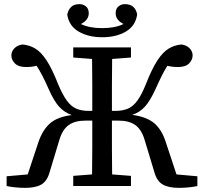

<svg xmlns="http://www.w3.org/2000/svg" viewBox="-20 -899 987 928"><path d="M727 -64 679 -223Q664 -273 634 -294.5Q604 -316 553 -316H521Q521 -243 521 -180Q521 -117 522 -56L613 -49V0H334V-49L425 -56Q426 -119 426 -184Q426 -249 426 -316H393Q342 -316 312 -294.5Q282 -273 267 -223L219 -64Q207 -23 179.5 -7Q152 9 101 9Q79 9 53.5 6.5Q28 4 12 0V-47L114 -56L166 -213Q186 -271 221.5 -302.5Q257 -334 327 -343Q292 -355 266.5 -382.5Q241 -410 215 -469Q184 -540 157 -581Q133 -575 106 -575Q69 -575 52 -592.5Q35 -610 35 -631Q35 -651 50 -666Q65 -681 89 -684Q123 -681 151 -664Q179 -647 205.5 -606.5Q232 -566 261 -492Q282 -442 302.5 -413.5Q323 -385 348.5 -374Q374 -363 409 -363H426Q426 -432 426 -493.5Q426 -555 425 -614L334 -621V-670H613V-621L522 -614Q521 -551 521 -487Q521 -423 521 -363H537Q573 -363 598.5 -374Q624 -385 644.5 -413.5Q665 -442 685 -492Q714 -566 740.5 -606.5Q767 -647 795 -664Q823 -681 857 -684Q881 -681 896 -666Q911 -651 911 -631Q911 -610 894 -592.5Q877 -575 840 -575Q813 -575 789 -581Q775 -559 762 -533Q749 -507 732 -469Q705 -410 679.5 -382.5Q654 -355 619 -344Q690 -334 726 -303Q762 -272 781 -213L833 -56L934 -47V0Q918 4 893 6.5Q868 9 845 9Q795 9 767 -7Q739 -23 727 -64ZM474 -719Q407 -719 360 -746.5Q313 -774 305 -829Q310 -852 324 -865.5Q338 -879 364 -879Q382 -879 395.5 -868Q409 -857 409 -835Q409 -802 371 -783Q411 -763 474 -763Q537 -763 577 -783Q539 -802 539 -835Q539 -857 552.5 -868Q566 -879 583 -879Q610 -879 624.5 -865.5Q639 -852 643 -829Q635 -774 588.5 -746.5Q542 -719 474 -719Z"/></svg>

Font: Source Serif 4 SmText
Style: Regular
Weight: 400
Designer: Frank Grießhammer
Foundry: Adobe
Version: Version 4.005;hotconv 1.1.0;makeotfexe 2.6.0